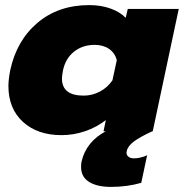

<svg xmlns="http://www.w3.org/2000/svg" viewBox="-20 -515 721 753"><path d="M681 -480 579 0H577Q529 22 505 40Q481 58 477 78Q474 90 482 98Q490 106 505 106Q530 106 557 94L534 202Q479 218 415 218Q361 218 329.5 198.5Q298 179 298 140Q298 126 300 118Q309 79 333.5 49Q358 19 395 0H386L395 -44Q359 -16 314 -0.5Q269 15 221 15Q127 15 70 -37Q13 -89 13 -178Q13 -202 20 -239Q45 -356 127 -425.5Q209 -495 330 -495Q376 -495 413.5 -481.5Q451 -468 473 -445L481 -480ZM421 -200 438 -279Q431 -307 408 -323Q385 -339 351 -339Q304 -339 270.5 -312.5Q237 -286 227 -239Q223 -217 223 -207Q223 -140 308 -140Q342 -140 372 -156Q402 -172 421 -200Z"/></svg>

Font: Prompt ExtraBold
Style: Italic
Weight: 800
Italic angle: -12°
Designer: Katatrad Team
Foundry: CadsonDemak
Version: Version 1.001